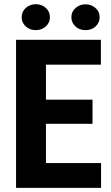

<svg xmlns="http://www.w3.org/2000/svg" viewBox="-20 -902 531 922"><path d="M424.3 -307.6H200.7V-119.1H465.3V0H57.1V-710.9H464.4V-591.3H200.7V-423.3H424.3ZM84 -819.3Q84 -846.2 103.8 -864Q123.5 -881.8 151.9 -881.8Q180.2 -881.8 200 -864Q219.7 -846.2 219.7 -819.3Q219.7 -793 200 -775.1Q180.2 -757.3 151.9 -757.3Q123.5 -757.3 103.8 -775.1Q84 -793 84 -819.3ZM322.8 -819.3Q322.8 -845.7 342.5 -863.5Q362.3 -881.3 390.6 -881.3Q418.9 -881.3 438.7 -863.5Q458.5 -845.7 458.5 -819.3Q458.5 -793.9 439.7 -775.6Q420.9 -757.3 390.6 -757.3Q360.4 -757.3 341.6 -775.6Q322.8 -793.9 322.8 -819.3Z"/></svg>

Font: TypoPRO Roboto
Style: Bold
Weight: 700
Designer: Google
Version: Version 2.136; 2016